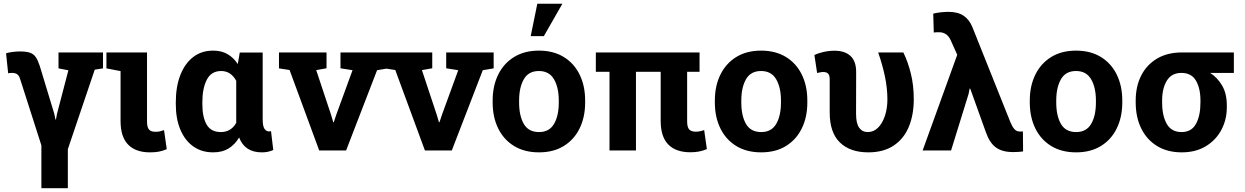

<svg xmlns="http://www.w3.org/2000/svg" viewBox="-20 -811 6710 1035"><path d="M203.1 203.6V-27.3L88.9 -383.8Q83 -403.3 72.8 -410.6Q62.5 -418 43.9 -418Q38.1 -418 34.4 -417.5Q30.8 -417 23.9 -416L12.7 -523.9Q29.3 -528.8 49.3 -531.2Q69.3 -533.7 86.9 -533.7Q121.1 -533.7 140.9 -527.1Q160.6 -520.5 172.4 -503.7Q184.1 -486.8 194.3 -455.6L272.9 -196.8L278.8 -167H281.7L287.1 -196.8L348.6 -432.1L295.4 -442.4V-528.3H535.2V-442.4L490.7 -435.5L345.7 -6.8V203.6Z M788.1 10.3Q711.4 10.3 670.7 -31.5Q629.9 -73.2 629.9 -158.7V-427.7L553.7 -442.4V-528.3H772.5V-156.7Q772.5 -125 783.2 -112.8Q793.9 -100.6 816.9 -100.6Q831.1 -100.6 839.4 -102.3Q847.7 -104 864.3 -109.4L878.9 -6.8Q856 2.9 835.4 6.6Q814.9 10.3 788.1 10.3Z M1128.9 10.3Q1066.4 10.3 1021.2 -22.2Q976.1 -54.7 951.9 -113Q927.7 -171.4 927.7 -249.5V-259.8Q927.7 -343.3 951.9 -405.8Q976.1 -468.3 1021 -503.2Q1065.9 -538.1 1128.9 -538.1Q1174.3 -538.1 1206.5 -519.3Q1238.8 -500.5 1261.7 -465.8L1272.5 -527.8H1396V-168.5Q1396 -131.8 1405.3 -117.2Q1414.6 -102.5 1430.7 -102.5Q1437 -102.5 1440.9 -104.5L1453.1 -2.4Q1437 4.9 1422.1 7.6Q1407.2 10.3 1391.1 10.3Q1299.8 10.3 1269 -69.8Q1245.6 -30.8 1211.7 -10.3Q1177.7 10.3 1128.9 10.3ZM1170.4 -99.1Q1225.1 -99.1 1253.4 -148.4V-375.5Q1224.6 -428.2 1172.4 -428.2Q1119.1 -428.2 1095 -381.6Q1070.8 -335 1070.8 -259.8V-249.5Q1070.8 -179.7 1094 -139.4Q1117.2 -99.1 1170.4 -99.1Z M1700.7 0 1541 -433.6 1483.9 -442.4V-528.3H1740.2V-442.9L1684.6 -433.1L1764.2 -193.4L1776.4 -152.3H1779.3L1793 -193.4L1880.4 -432.6L1815.4 -442.9V-528.3H2071.3V-442.4L2012.7 -432.6L1845.7 0Z M2270.5 0 2110.8 -433.6 2053.7 -442.4V-528.3H2310.1V-442.9L2254.4 -433.1L2334 -193.4L2346.2 -152.3H2349.1L2362.8 -193.4L2450.2 -432.6L2385.3 -442.9V-528.3H2641.1V-442.4L2582.5 -432.6L2415.5 0Z M2885.7 10.3Q2807.1 10.3 2751.2 -23.9Q2695.3 -58.1 2665.5 -118.9Q2635.7 -179.7 2635.7 -258.8V-269Q2635.7 -347.7 2665.5 -408.4Q2695.3 -469.2 2751.2 -503.7Q2807.1 -538.1 2884.8 -538.1Q2962.9 -538.1 3018.8 -503.9Q3074.7 -469.7 3104.5 -408.9Q3134.3 -348.1 3134.3 -269V-258.8Q3134.3 -179.7 3104.5 -118.9Q3074.7 -58.1 3019 -23.9Q2963.4 10.3 2885.7 10.3ZM2885.7 -99.1Q2940.9 -99.1 2966.6 -143.1Q2992.2 -187 2992.2 -258.8V-269Q2992.2 -339.4 2966.3 -383.8Q2940.4 -428.2 2884.8 -428.2Q2829.1 -428.2 2803.7 -383.8Q2778.3 -339.4 2778.3 -269V-258.8Q2778.3 -186.5 2803.7 -142.8Q2829.1 -99.1 2885.7 -99.1ZM2840.8 -616.2 2876.5 -791H3011.7L2911.6 -616.2Z M3701.7 9.8Q3623.5 9.8 3582.5 -32Q3541.5 -73.7 3541.5 -159.2V-423.8H3408.2V0H3265.6V-423.8H3191.9V-528.3H3751V-423.8H3684.1V-157.2Q3684.1 -125.5 3695.1 -113.3Q3706.1 -101.1 3731.4 -101.1Q3752 -101.1 3775.9 -109.9L3790.5 -7.3Q3769 2 3747.6 5.9Q3726.1 9.8 3701.7 9.8Z M4083.5 10.3Q4004.9 10.3 3949 -23.9Q3893.1 -58.1 3863.3 -118.9Q3833.5 -179.7 3833.5 -258.8V-269Q3833.5 -347.7 3863.3 -408.4Q3893.1 -469.2 3949 -503.7Q4004.9 -538.1 4082.5 -538.1Q4160.6 -538.1 4216.6 -503.9Q4272.5 -469.7 4302.2 -408.9Q4332 -348.1 4332 -269V-258.8Q4332 -179.7 4302.2 -118.9Q4272.5 -58.1 4216.8 -23.9Q4161.1 10.3 4083.5 10.3ZM4083.5 -99.1Q4138.7 -99.1 4164.3 -143.1Q4189.9 -187 4189.9 -258.8V-269Q4189.9 -339.4 4164.1 -383.8Q4138.2 -428.2 4082.5 -428.2Q4026.9 -428.2 4001.5 -383.8Q3976.1 -339.4 3976.1 -269V-258.8Q3976.1 -186.5 4001.5 -142.8Q4026.9 -99.1 4083.5 -99.1Z M4660.6 10.3Q4562.5 10.3 4507.6 -43Q4452.6 -96.2 4452.6 -204.6V-383.3Q4452.6 -405.3 4444.1 -414.1Q4435.5 -422.9 4417.5 -422.9Q4409.7 -422.9 4400.6 -420.9Q4391.6 -418.9 4384.8 -417.5L4370.1 -514.2Q4388.7 -523.9 4418.7 -530.8Q4448.7 -537.6 4478.5 -537.6Q4534.2 -537.6 4564.7 -509.3Q4595.2 -481 4595.2 -423.3L4594.7 -197.3Q4594.7 -145.5 4611.6 -122.3Q4628.4 -99.1 4657.7 -99.1Q4689.5 -99.1 4713.1 -122.6Q4736.8 -146 4750.2 -186.3Q4763.7 -226.6 4763.7 -276.4Q4763.2 -338.4 4749.8 -401.4Q4736.3 -464.4 4713.9 -528.3H4849.6Q4874.5 -477.5 4890.1 -414.3Q4905.8 -351.1 4905.8 -276.4Q4905.8 -191.4 4878.7 -126.7Q4851.6 -62 4796.9 -25.9Q4742.2 10.3 4660.6 10.3Z M5441.4 8.8Q5381.8 8.8 5347.7 -16.8Q5313.5 -42.5 5294.4 -98.6L5210 -333.5H5207L5201.2 -304.2L5106.9 0H4953.6L5140.1 -515.6L5105.5 -592.8Q5085.9 -637.2 5042.5 -637.2Q5033.7 -637.2 5027.3 -637Q5021 -636.7 5013.7 -635.7L5010.7 -737.3Q5025.4 -741.7 5049.1 -744.4Q5072.8 -747.1 5092.8 -747.1Q5143.6 -747.1 5174.3 -726.3Q5205.1 -705.6 5221.7 -665L5426.3 -153.3Q5436.5 -128.4 5448 -115.2Q5459.5 -102.1 5477.5 -102.1Q5482.9 -102.1 5486.6 -102.1Q5490.2 -102.1 5494.1 -102.5L5495.1 5.4Q5484.4 6.8 5471.2 7.8Q5458 8.8 5441.4 8.8Z M5781.2 10.3Q5702.6 10.3 5646.7 -23.9Q5590.8 -58.1 5561 -118.9Q5531.2 -179.7 5531.2 -258.8V-269Q5531.2 -347.7 5561 -408.4Q5590.8 -469.2 5646.7 -503.7Q5702.6 -538.1 5780.3 -538.1Q5858.4 -538.1 5914.3 -503.9Q5970.2 -469.7 6000 -408.9Q6029.8 -348.1 6029.8 -269V-258.8Q6029.8 -179.7 6000 -118.9Q5970.2 -58.1 5914.6 -23.9Q5858.9 10.3 5781.2 10.3ZM5781.2 -99.1Q5836.4 -99.1 5862.1 -143.1Q5887.7 -187 5887.7 -258.8V-269Q5887.7 -339.4 5861.8 -383.8Q5835.9 -428.2 5780.3 -428.2Q5724.6 -428.2 5699.2 -383.8Q5673.8 -339.4 5673.8 -269V-258.8Q5673.8 -186.5 5699.2 -142.8Q5724.6 -99.1 5781.2 -99.1Z M6350.6 10.3Q6272.9 10.3 6217.3 -23.9Q6161.6 -58.1 6131.8 -118.9Q6102.1 -179.7 6102.1 -258.8V-269Q6102.1 -345.2 6131.8 -403.8Q6161.6 -462.4 6217.5 -495.4Q6273.4 -528.3 6351.1 -528.3H6631.3V-418H6503.4Q6543 -392.6 6568.1 -349.6Q6593.3 -306.6 6593.3 -243.2V-232.9Q6593.3 -165.5 6563.7 -110.4Q6534.2 -55.2 6479.7 -22.5Q6425.3 10.3 6350.6 10.3ZM6349.1 -99.1Q6402.8 -99.1 6427 -143.1Q6451.2 -187 6451.2 -258.8V-269Q6451.2 -335 6426.8 -376.5Q6402.3 -418 6348.6 -418Q6295.4 -418 6270 -376.2Q6244.6 -334.5 6244.6 -269V-258.8Q6244.6 -186.5 6269.8 -142.8Q6294.9 -99.1 6349.1 -99.1Z"/></svg>

Font: Roboto Slab
Style: Bold
Weight: 700
Designer: Google
Version: Version 2.000; ttfautohint (v1.8.1.43-b0c9)